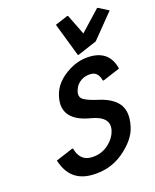

<svg xmlns="http://www.w3.org/2000/svg" viewBox="-116 -843 749 930"><g transform="rotate(-15 258.5 -378.0)"><path d="M82 -101.6Q82 -101.6 167.5 -137.7H172.4Q189.9 -73.2 245.6 -73.2Q298.8 -73.2 336.4 -108.4Q366.7 -136.7 375 -171.4Q377.4 -181.6 377.4 -190.9Q377.4 -213.4 362.8 -228Q341.3 -249.5 293.5 -257.3Q232.4 -267.1 200.7 -294.4Q168.5 -322.3 168.5 -367.2Q168.5 -383.3 172.9 -402.8Q188 -469.7 261.2 -515.1Q312.5 -546.9 369.6 -546.9Q465.8 -546.9 487.8 -454.1L402.3 -418H397.5Q385.7 -463.9 350.1 -463.9Q320.8 -463.9 299.3 -449.2Q273.9 -432.1 266.1 -400.9Q264.2 -393.1 264.2 -386.7Q264.2 -367.2 280.3 -357.9Q302.7 -344.7 351.1 -334Q412.1 -320.8 443.8 -290.5Q474.6 -261.2 474.6 -211.4Q474.6 -190.9 469.2 -166Q455.6 -103 385.3 -44.9Q318.8 9.8 226.1 9.8Q116.7 9.8 82 -101.6ZM312.5 -569.3 247.6 -737.8 310.5 -764.6H315.4L365.2 -663.1L460.9 -764.6H465.8L517.1 -737.8L413.1 -610.4L317.4 -569.3Z"/></g></svg>

Font: Nova Script
Style: Regular
Weight: 400
Italic angle: -13°
Version: Version 2.001